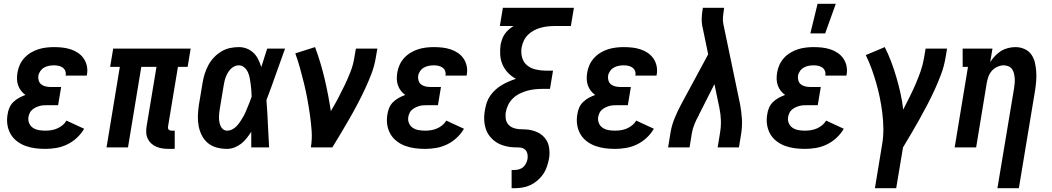

<svg xmlns="http://www.w3.org/2000/svg" viewBox="-20 -776 5540 1011"><path d="M219 8Q191 8 164.5 4.5Q138 1 113.5 -8Q89 -17 68.5 -33Q48 -49 35.5 -71Q23 -93 19 -119.5Q15 -146 20 -174Q22 -191 29.5 -208.5Q37 -226 50.5 -239Q64 -252 80.5 -261Q97 -270 114 -276Q101 -285 91 -298Q81 -311 75.5 -326.5Q70 -342 69.5 -359Q69 -376 72 -394Q75 -414 84 -434Q93 -454 108 -470.5Q123 -487 142 -498.5Q161 -510 181.5 -516.5Q202 -523 223 -525.5Q244 -528 264 -528Q287 -528 309.5 -525.5Q332 -523 353 -516Q374 -509 391.5 -497Q409 -485 421 -467.5Q433 -450 437.5 -428Q442 -406 438 -384L437 -378H325L326 -380Q328 -392 323.5 -403Q319 -414 309.5 -420.5Q300 -427 288.5 -429.5Q277 -432 264 -432Q251 -432 238 -429.5Q225 -427 213 -420.5Q201 -414 192.5 -402Q184 -390 182 -377Q180 -364 184 -351.5Q188 -339 197.5 -331.5Q207 -324 220 -321Q233 -318 246 -318H302L286 -222H230Q220 -222 209.5 -221.5Q199 -221 188.5 -218Q178 -215 168.5 -210.5Q159 -206 150 -198.5Q141 -191 136.5 -181Q132 -171 130 -161Q127 -143 133.5 -127.5Q140 -112 153.5 -103Q167 -94 184 -91Q201 -88 219 -88Q234 -88 250 -90.5Q266 -93 281 -99.5Q296 -106 309 -116.5Q322 -127 330 -141L423 -98Q408 -72 385 -50.5Q362 -29 334 -15.5Q306 -2 276.5 3Q247 8 219 8Z M868 8Q851 8 834.5 5.5Q818 3 803 -3.5Q788 -10 776.5 -20.5Q765 -31 758 -45.5Q751 -60 750 -77Q749 -94 752 -111L804 -424H724L654 0H541L611 -424H560L576 -520H984L968 -424H917L865 -111Q864 -107 864.5 -102Q865 -97 868 -94Q871 -91 875 -89.5Q879 -88 884 -88H900V8Z M1176 8Q1148 8 1121.5 1Q1095 -6 1075 -22.5Q1055 -39 1043 -62.5Q1031 -86 1026 -112.5Q1021 -139 1022 -166.5Q1023 -194 1027 -222L1047 -342Q1051 -366 1058.5 -389Q1066 -412 1077.5 -433.5Q1089 -455 1106.5 -473.5Q1124 -492 1145.5 -505Q1167 -518 1190.5 -523Q1214 -528 1238 -528Q1260 -528 1280 -520Q1300 -512 1315.5 -497Q1331 -482 1340 -463Q1349 -444 1356 -423Q1364 -448 1371.5 -472Q1379 -496 1387 -520H1481Q1456 -452 1432.5 -384.5Q1409 -317 1383 -249Q1388 -187 1390.5 -124.5Q1393 -62 1397 0H1303Q1303 -20 1303 -40.5Q1303 -61 1303 -82Q1292 -65 1279 -48.5Q1266 -32 1250 -19.5Q1234 -7 1214.5 0.5Q1195 8 1176 8ZM1176 -88Q1190 -88 1203.5 -95Q1217 -102 1227 -113Q1237 -124 1245 -136Q1253 -148 1260.5 -161Q1268 -174 1273.5 -187Q1279 -200 1284.5 -213.5Q1290 -227 1295.5 -240.5Q1301 -254 1305 -267Q1305 -284 1303.5 -300.5Q1302 -317 1300 -333Q1298 -349 1295 -365Q1292 -381 1285.5 -395.5Q1279 -410 1266.5 -421Q1254 -432 1237 -432Q1226 -432 1215 -427Q1204 -422 1195 -413Q1186 -404 1180 -393.5Q1174 -383 1169.5 -372Q1165 -361 1162.5 -349.5Q1160 -338 1158 -327L1138 -207Q1136 -195 1134.5 -182.5Q1133 -170 1133 -158Q1133 -146 1135 -134.5Q1137 -123 1141.5 -112.5Q1146 -102 1155 -95Q1164 -88 1176 -88Z M1617 0Q1624 -44 1621 -86.5Q1618 -129 1612 -171Q1606 -213 1598.5 -254Q1591 -295 1581 -336Q1571 -377 1560 -416.5Q1549 -456 1535 -495L1639 -528Q1669 -447 1689 -362.5Q1709 -278 1722 -191Q1742 -224 1760 -258Q1778 -292 1794.5 -326.5Q1811 -361 1825 -396.5Q1839 -432 1845 -468L1854 -520H1967L1958 -468Q1951 -427 1935.5 -386.5Q1920 -346 1901.5 -306.5Q1883 -267 1862.5 -228Q1842 -189 1820 -151Q1798 -113 1775.5 -75Q1753 -37 1730 0Z M2219 8Q2191 8 2164.5 4.5Q2138 1 2113.5 -8Q2089 -17 2068.5 -33Q2048 -49 2035.5 -71Q2023 -93 2019 -119.5Q2015 -146 2020 -174Q2022 -191 2029.5 -208.5Q2037 -226 2050.5 -239Q2064 -252 2080.5 -261Q2097 -270 2114 -276Q2101 -285 2091 -298Q2081 -311 2075.5 -326.5Q2070 -342 2069.5 -359Q2069 -376 2072 -394Q2075 -414 2084 -434Q2093 -454 2108 -470.5Q2123 -487 2142 -498.5Q2161 -510 2181.5 -516.5Q2202 -523 2223 -525.5Q2244 -528 2264 -528Q2287 -528 2309.5 -525.5Q2332 -523 2353 -516Q2374 -509 2391.5 -497Q2409 -485 2421 -467.5Q2433 -450 2437.5 -428Q2442 -406 2438 -384L2437 -378H2325L2326 -380Q2328 -392 2323.5 -403Q2319 -414 2309.5 -420.5Q2300 -427 2288.5 -429.5Q2277 -432 2264 -432Q2251 -432 2238 -429.5Q2225 -427 2213 -420.5Q2201 -414 2192.5 -402Q2184 -390 2182 -377Q2180 -364 2184 -351.5Q2188 -339 2197.5 -331.5Q2207 -324 2220 -321Q2233 -318 2246 -318H2302L2286 -222H2230Q2220 -222 2209.5 -221.5Q2199 -221 2188.5 -218Q2178 -215 2168.5 -210.5Q2159 -206 2150 -198.5Q2141 -191 2136.5 -181Q2132 -171 2130 -161Q2127 -143 2133.5 -127.5Q2140 -112 2153.5 -103Q2167 -94 2184 -91Q2201 -88 2219 -88Q2234 -88 2250 -90.5Q2266 -93 2281 -99.5Q2296 -106 2309 -116.5Q2322 -127 2330 -141L2423 -98Q2408 -72 2385 -50.5Q2362 -29 2334 -15.5Q2306 -2 2276.5 3Q2247 8 2219 8Z M2674 215V119H2690Q2701 119 2713.5 115.5Q2726 112 2735.5 103.5Q2745 95 2750.5 83Q2756 71 2758 60Q2760 44 2756 30Q2752 16 2740.5 8.5Q2729 1 2713.5 0.5Q2698 0 2683 -0.5Q2668 -1 2653.5 -4Q2639 -7 2625.5 -11.5Q2612 -16 2600 -23Q2588 -30 2577.5 -39Q2567 -48 2558 -59.5Q2549 -71 2543.5 -83.5Q2538 -96 2534.5 -110Q2531 -124 2530 -139Q2529 -154 2530 -169Q2531 -184 2534 -199Q2537 -218 2543.5 -237Q2550 -256 2562 -273Q2574 -290 2589.5 -304Q2605 -318 2623 -328.5Q2641 -339 2659.5 -347Q2678 -355 2697 -361Q2674 -373 2656 -391.5Q2638 -410 2627 -434Q2616 -458 2614 -485.5Q2612 -513 2616 -541Q2619 -555 2624 -569.5Q2629 -584 2638 -597Q2647 -610 2659 -620.5Q2671 -631 2684 -639H2612L2628 -735H3002L2986 -639H2900Q2882 -639 2864 -637Q2846 -635 2827.5 -630Q2809 -625 2792 -616Q2775 -607 2761 -593.5Q2747 -580 2738.5 -562.5Q2730 -545 2727 -527Q2722 -500 2729 -474Q2736 -448 2755.5 -432Q2775 -416 2801 -410Q2827 -404 2854 -404H2892L2876 -308H2838Q2818 -308 2797.5 -306Q2777 -304 2757 -298.5Q2737 -293 2717.5 -283.5Q2698 -274 2682 -259Q2666 -244 2656.5 -225Q2647 -206 2644 -186L2643 -185Q2641 -168 2643 -151.5Q2645 -135 2655 -122.5Q2665 -110 2680.5 -103.5Q2696 -97 2712.5 -96Q2729 -95 2746.5 -94.5Q2764 -94 2780 -90Q2796 -86 2811 -79Q2826 -72 2837.5 -61.5Q2849 -51 2857.5 -37.5Q2866 -24 2869.5 -8Q2873 8 2873.5 25Q2874 42 2871 59Q2867 80 2860 101Q2853 122 2840.5 140.5Q2828 159 2810.5 174Q2793 189 2773 198.5Q2753 208 2731.5 211.5Q2710 215 2689 215Z M3219 8Q3191 8 3164.5 4.5Q3138 1 3113.5 -8Q3089 -17 3068.5 -33Q3048 -49 3035.5 -71Q3023 -93 3019 -119.5Q3015 -146 3020 -174Q3022 -191 3029.5 -208.5Q3037 -226 3050.5 -239Q3064 -252 3080.5 -261Q3097 -270 3114 -276Q3101 -285 3091 -298Q3081 -311 3075.5 -326.5Q3070 -342 3069.5 -359Q3069 -376 3072 -394Q3075 -414 3084 -434Q3093 -454 3108 -470.5Q3123 -487 3142 -498.5Q3161 -510 3181.5 -516.5Q3202 -523 3223 -525.5Q3244 -528 3264 -528Q3287 -528 3309.5 -525.5Q3332 -523 3353 -516Q3374 -509 3391.5 -497Q3409 -485 3421 -467.5Q3433 -450 3437.5 -428Q3442 -406 3438 -384L3437 -378H3325L3326 -380Q3328 -392 3323.5 -403Q3319 -414 3309.5 -420.5Q3300 -427 3288.5 -429.5Q3277 -432 3264 -432Q3251 -432 3238 -429.5Q3225 -427 3213 -420.5Q3201 -414 3192.5 -402Q3184 -390 3182 -377Q3180 -364 3184 -351.5Q3188 -339 3197.5 -331.5Q3207 -324 3220 -321Q3233 -318 3246 -318H3302L3286 -222H3230Q3220 -222 3209.5 -221.5Q3199 -221 3188.5 -218Q3178 -215 3168.5 -210.5Q3159 -206 3150 -198.5Q3141 -191 3136.5 -181Q3132 -171 3130 -161Q3127 -143 3133.5 -127.5Q3140 -112 3153.5 -103Q3167 -94 3184 -91Q3201 -88 3219 -88Q3234 -88 3250 -90.5Q3266 -93 3281 -99.5Q3296 -106 3309 -116.5Q3322 -127 3330 -141L3423 -98Q3408 -72 3385 -50.5Q3362 -29 3334 -15.5Q3306 -2 3276.5 3Q3247 8 3219 8Z M3498 0 3510 -74Q3516 -113 3531.5 -151.5Q3547 -190 3567 -227L3709 -490L3680 -630Q3680 -632 3679 -634Q3678 -636 3678 -638Q3674 -660 3675 -682.5Q3676 -705 3680 -728L3681 -735H3793L3792 -728Q3789 -708 3787 -688Q3785 -668 3789 -649L3877 -227Q3884 -190 3886.5 -151.5Q3889 -113 3883 -74L3871 0H3759L3771 -74Q3777 -108 3776 -141.5Q3775 -175 3768 -208L3742 -333L3666 -183Q3664 -179 3662 -175.5Q3660 -172 3659 -168Q3646 -145 3636.5 -121.5Q3627 -98 3623 -74L3611 0Z M4219 8Q4191 8 4164.5 4.5Q4138 1 4113.5 -8Q4089 -17 4068.5 -33Q4048 -49 4035.5 -71Q4023 -93 4019 -119.5Q4015 -146 4020 -174Q4022 -191 4029.5 -208.5Q4037 -226 4050.5 -239Q4064 -252 4080.5 -261Q4097 -270 4114 -276Q4101 -285 4091 -298Q4081 -311 4075.5 -326.5Q4070 -342 4069.5 -359Q4069 -376 4072 -394Q4075 -414 4084 -434Q4093 -454 4108 -470.5Q4123 -487 4142 -498.5Q4161 -510 4181.5 -516.5Q4202 -523 4223 -525.5Q4244 -528 4264 -528Q4287 -528 4309.5 -525.5Q4332 -523 4353 -516Q4374 -509 4391.5 -497Q4409 -485 4421 -467.5Q4433 -450 4437.5 -428Q4442 -406 4438 -384L4437 -378H4325L4326 -380Q4328 -392 4323.5 -403Q4319 -414 4309.5 -420.5Q4300 -427 4288.5 -429.5Q4277 -432 4264 -432Q4251 -432 4238 -429.5Q4225 -427 4213 -420.5Q4201 -414 4192.5 -402Q4184 -390 4182 -377Q4180 -364 4184 -351.5Q4188 -339 4197.5 -331.5Q4207 -324 4220 -321Q4233 -318 4246 -318H4302L4286 -222H4230Q4220 -222 4209.5 -221.5Q4199 -221 4188.5 -218Q4178 -215 4168.5 -210.5Q4159 -206 4150 -198.5Q4141 -191 4136.5 -181Q4132 -171 4130 -161Q4127 -143 4133.5 -127.5Q4140 -112 4153.5 -103Q4167 -94 4184 -91Q4201 -88 4219 -88Q4234 -88 4250 -90.5Q4266 -93 4281 -99.5Q4296 -106 4309 -116.5Q4322 -127 4330 -141L4423 -98Q4408 -72 4385 -50.5Q4362 -29 4334 -15.5Q4306 -2 4276.5 3Q4247 8 4219 8ZM4247 -600 4285 -756H4381L4325 -600Z M4587 215 4625 -16Q4632 -58 4631.5 -99Q4631 -140 4626 -180.5Q4621 -221 4613 -260.5Q4605 -300 4594 -338.5Q4583 -377 4569.5 -414Q4556 -451 4539 -486L4639 -528Q4658 -490 4673 -450Q4688 -410 4700 -369Q4712 -328 4721.5 -285.5Q4731 -243 4736 -199Q4753 -232 4769.5 -265Q4786 -298 4800.5 -331.5Q4815 -365 4827 -399Q4839 -433 4845 -468L4854 -520H4967L4958 -468Q4951 -427 4936 -386.5Q4921 -346 4903 -306.5Q4885 -267 4865 -228.5Q4845 -190 4823.5 -151.5Q4802 -113 4780 -75.5Q4758 -38 4735 0L4699 215Z M5232 215 5320 -313Q5322 -326 5323 -339Q5324 -352 5323 -365Q5322 -378 5319 -390Q5316 -402 5309 -412Q5302 -422 5290 -427Q5278 -432 5265 -432Q5249 -432 5232 -424.5Q5215 -417 5203 -403.5Q5191 -390 5185 -373.5Q5179 -357 5176 -340L5120 0H5007L5077 -424H5049V-520H5206L5194 -449Q5205 -466 5219.5 -481.5Q5234 -497 5251 -507.5Q5268 -518 5288 -523Q5308 -528 5327 -528Q5352 -528 5374.5 -518Q5397 -508 5410.5 -489Q5424 -470 5429.5 -446Q5435 -422 5436.5 -397.5Q5438 -373 5436 -348Q5434 -323 5430 -298L5345 215Z"/></svg>

Font: Iosevka Curly Slab
Style: Bold Italic
Weight: 700
Italic angle: -9°
Monospace: yes
Designer: Belleve Invis
Foundry: Belleve Invis
Version: Version 22.1.2; ttfautohint (v1.8.4)